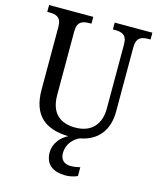

<svg xmlns="http://www.w3.org/2000/svg" viewBox="-137 -808 936 1142"><g transform="rotate(15 331.5 -237.0)"><path d="M379 240C398 240 431 234 450 224V170C428 175 409 178 392 178C356 178 328 159 328 115C328 59 366 21 402 5C512 -15 570 -91 570 -205V-600C570 -663 603 -672 645 -672H657V-714H425V-672H437C479 -672 512 -663 512 -604V-207C512 -116 463 -50 359 -50C270 -50 206 -94 206 -210V-600C206 -663 239 -672 282 -672H293V-714H21V-672H33C75 -672 108 -663 108 -604V-216C108 -56 193 7 333 10C288 32 251 78 251 130C251 206 299 240 379 240Z"/></g></svg>

Font: Noto Serif Devanagari SemiCondensed
Style: Regular
Weight: 400
Width: 4
Designer: Universal Thirst, Indian Type Foundry and the Monotype Design Team
Foundry: Monotype Imaging Inc.
Version: Version 2.004